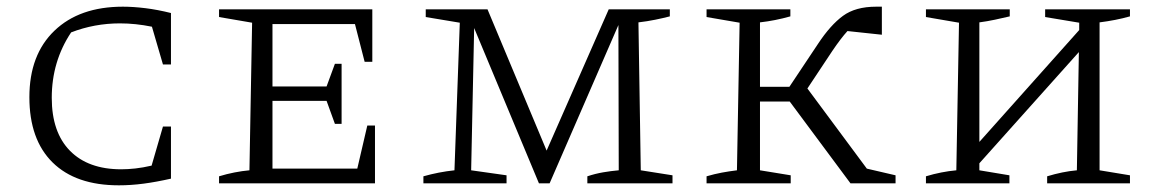

<svg xmlns="http://www.w3.org/2000/svg" viewBox="-20 -549 3459 575"><path d="M336 6Q207 6 137.5 -62.5Q68 -131 68 -258Q68 -385 143 -457Q218 -529 348 -529Q379 -529 415.5 -524.5Q452 -520 492 -510V-356H468L435 -469Q386 -479 339 -479Q263 -479 193 -452Q135 -365 135 -256Q135 -153 189.5 -97.5Q244 -42 343 -42Q363 -42 385.5 -44.5Q408 -47 434 -53L468 -170H492V-14Q448 -4 410 1Q372 6 336 6Z M1080 -173H1103V0H636V-21Q659 -28 682 -32.5Q705 -37 727 -39L735 -481L636 -498V-521H1095V-364H1072L1043 -477H796V-290H958L983 -358H1003V-178H983L958 -247H796V-44H1050Z M1899 -39 1994 -24V0H1739V-21Q1763 -29 1786.5 -33Q1810 -37 1833 -39L1832 -474L1626 0H1594L1400 -465L1391 -39L1497 -24V0H1248V-21Q1294 -34 1341 -39L1357 -481L1255 -498V-521H1440L1617 -98L1803 -521H1986V-500Q1967 -495 1942.5 -490Q1918 -485 1892 -482Z M2096 0V-21Q2120 -28 2141.5 -32Q2163 -36 2187 -39L2195 -481L2096 -498V-521H2347V-500Q2301 -487 2256 -482V-289H2344L2430 -418Q2467 -474 2504.5 -501.5Q2542 -529 2604 -529Q2611 -529 2621 -529V-445L2518 -456Q2498 -434 2473 -397L2398 -284L2576 -44L2662 -24V0H2527L2345 -245H2256V-39L2348 -24V0Z M2753 0V-21Q2776 -28 2799 -32.5Q2822 -37 2844 -39L2852 -481L2753 -498V-521H3004V-500Q2983 -495 2959.5 -490Q2936 -485 2913 -482V-124L3212 -459V-481L3110 -498V-521H3364V-500Q3343 -494 3320 -489.5Q3297 -485 3273 -482V-39L3364 -24V0H3116V-21Q3139 -28 3161 -32.5Q3183 -37 3205 -39L3211 -393L2913 -60V-39L3003 -24V0Z"/></svg>

Font: Piazzolla SC Light
Style: Regular
Weight: 300
Designer: Juan Pablo del Peral
Foundry: Huerta Tipografica
Version: Version 1.330